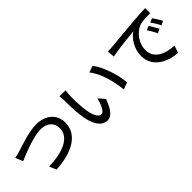

<svg xmlns="http://www.w3.org/2000/svg" viewBox="133 -1697 2703 2703"><g transform="rotate(-45 1485.0 -345.5)"><path d="M65 -534 110 -422C201 -460 447 -566 604 -566C733 -566 805 -488 805 -387C805 -196 580 -117 315 -110L360 -6C687 -23 916 -152 916 -386C916 -561 780 -660 608 -660C461 -660 262 -588 181 -563C143 -552 101 -540 65 -534Z M1239 -705 1117 -707C1123 -680 1125 -638 1125 -613C1125 -553 1126 -433 1136 -345C1163 -82 1256 14 1357 14C1430 14 1492 -45 1555 -216L1476 -309C1453 -218 1409 -109 1359 -109C1292 -109 1251 -215 1236 -372C1229 -450 1228 -534 1229 -597C1229 -624 1234 -676 1239 -705ZM1751 -680 1652 -647C1753 -527 1810 -305 1827 -133L1930 -173C1917 -335 1843 -564 1751 -680Z M2045 -670 2055 -561C2167 -585 2400 -609 2501 -619C2420 -566 2331 -445 2331 -294C2331 -74 2536 31 2732 41L2768 -66C2603 -73 2433 -134 2433 -316C2433 -434 2521 -577 2654 -617C2706 -630 2793 -631 2849 -631V-732C2780 -730 2680 -724 2573 -715C2389 -699 2211 -682 2138 -675C2118 -673 2083 -671 2045 -670ZM2705 -520 2645 -494C2675 -451 2701 -405 2725 -354L2787 -382C2766 -424 2729 -485 2705 -520ZM2816 -563 2756 -536C2788 -493 2814 -449 2840 -398L2901 -427C2879 -469 2840 -529 2816 -563Z"/></g></svg>

Font: Noto Sans CJK HK Medium
Style: Regular
Weight: 500
Designer: Ryoko NISHIZUKA 西塚涼子 (kana, bopomofo & ideographs); Paul D. Hunt (Latin, Greek & Cyrillic); Sandoll Communications 산돌커뮤니
Foundry: Adobe
Version: Version 2.004;hotconv 1.0.118;makeotfexe 2.5.65603